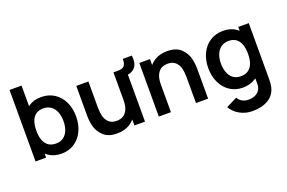

<svg xmlns="http://www.w3.org/2000/svg" viewBox="-117 -1141 2718 1817"><g transform="rotate(-20 1241.5 -232.5)"><path d="M329.3 15Q252.8 15 198.7 -21.9Q144.6 -58.8 117 -123.3Q89.5 -187.8 89.5 -270.2Q89.5 -352.3 116.7 -416.8Q143.8 -481.2 197 -518.1Q250.1 -555 324.8 -555Q399.9 -555 457 -518.4Q514.1 -481.8 545 -416.8Q576 -351.9 576 -270.2Q576 -189.4 545.4 -124.4Q514.8 -59.4 458.7 -22.2Q402.6 15 329.3 15ZM69.2 0V-720H190.3V-379.2H175.7V0ZM311 -92.8Q356.6 -92.8 387.5 -116Q418.3 -139.2 433.4 -179.2Q448.5 -219.2 448.5 -270.2Q448.5 -320.7 432.9 -360.6Q417.3 -400.6 385.6 -423.9Q353.9 -447.2 306.8 -447.2Q262 -447.2 232.7 -425.2Q203.4 -403.2 189.5 -363.7Q175.7 -324.2 175.7 -270.2Q175.7 -215.9 189.8 -176.3Q203.8 -136.7 234 -114.8Q264.1 -92.8 311 -92.8Z M1267.8 -630Q1275 -576.3 1262.2 -541.8Q1249.3 -507.3 1217.8 -488.8Q1190.7 -473.2 1156.5 -471.4Q1122.3 -469.6 1080.3 -474.2V-540H1090.4Q1098.6 -540.1 1106.5 -540.6Q1114.5 -541.1 1121.7 -542.2Q1145.3 -546.3 1157.5 -559.1Q1169.8 -571.9 1173.4 -589Q1177.1 -606.2 1176.6 -629.6ZM888.3 15.3Q797.8 15.3 750.7 -30.3Q703.5 -75.8 689.8 -130.5Q676 -185.2 676 -238.5V-540H798V-279.8Q798 -233 806.5 -194.7Q814.9 -156.3 843 -127.2Q871 -98.2 924.2 -98.2Q958.8 -98.2 986.7 -112.8Q1014.5 -127.3 1032.4 -164Q1050.3 -200.7 1050.3 -262.5L1121.8 -231.8Q1121.8 -162.1 1094.8 -106Q1067.8 -49.8 1015.2 -17.2Q962.5 15.3 888.3 15.3ZM1065 0V-167.5H1050.3V-540H1171.5V0Z M1685 -260.2Q1685 -307 1676.5 -345.3Q1668.1 -383.7 1640 -412.8Q1612 -441.8 1558.8 -441.8Q1524.2 -441.8 1496.3 -427.2Q1468.5 -412.7 1450.6 -376Q1432.7 -339.3 1432.7 -277.5L1361.2 -308.2Q1361.2 -377.9 1388.2 -434Q1415.2 -490.2 1467.8 -522.8Q1520.5 -555.3 1594.7 -555.3Q1685.2 -555.3 1732.3 -509.8Q1779.5 -464.2 1793.2 -409.5Q1807 -354.8 1807 -301.5V0H1685ZM1310.7 0V-540H1418V-372.5H1432.7V0Z M2163.8 255Q2096.2 255 2038.5 223.6Q1980.8 192.2 1949.3 137.5L2060.5 82.5Q2075.2 110.8 2103.2 125.5Q2131.3 140.3 2164.7 140.3Q2202.8 140.3 2231.9 127.1Q2261 113.9 2277.2 88.1Q2293.3 62.2 2292.5 24.2V-129.7H2307.3V-540H2413V25.8Q2413 70.5 2405.5 102.2Q2387.7 178.2 2323.4 216.6Q2259.1 255 2163.8 255ZM2153.7 15Q2080.4 15 2024.3 -22.2Q1968.2 -59.4 1937.6 -124.4Q1907 -189.4 1907 -270.2Q1907 -351.9 1938 -416.8Q1968.9 -481.8 2026 -518.4Q2083.1 -555 2158.2 -555Q2232.9 -555 2286 -518.1Q2339.2 -481.2 2366.3 -416.8Q2393.5 -352.3 2393.5 -270.2Q2393.5 -187.8 2366 -123.3Q2338.4 -58.8 2284.3 -21.9Q2230.2 15 2153.7 15ZM2172 -92.8Q2218.9 -92.8 2249 -114.8Q2279.2 -136.7 2293.2 -176.3Q2307.3 -215.9 2307.3 -270.2Q2307.3 -324.2 2293.5 -363.7Q2279.6 -403.2 2250.3 -425.2Q2221 -447.2 2176.2 -447.2Q2129.1 -447.2 2097.4 -423.9Q2065.7 -400.6 2050.1 -360.6Q2034.5 -320.7 2034.5 -270.2Q2034.5 -219.2 2049.6 -179.2Q2064.7 -139.2 2095.5 -116Q2126.4 -92.8 2172 -92.8Z"/></g></svg>

Font: Hauora
Style: Regular
Weight: 400
Designer: Wayne Shih
Foundry: WCYS
Version: Version 1.001